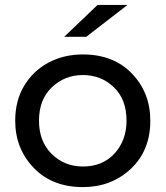

<svg xmlns="http://www.w3.org/2000/svg" viewBox="-20 -757 675 783"><path d="M318 6Q193 6 117.5 -72.5Q42 -151 42 -265Q42 -347 79 -408Q116 -469 178.5 -502Q241 -535 318 -535Q443 -535 518 -457Q593 -379 593 -265Q593 -143 513.5 -68.5Q434 6 318 6ZM318 -78Q399 -78 447.5 -131.5Q496 -185 496 -265Q496 -352 444 -401.5Q392 -451 318 -451Q244 -451 191.5 -401Q139 -351 139 -265Q139 -180 191 -129Q243 -78 318 -78ZM332 -607H242L378 -737H500Z"/></svg>

Font: Argentum Novus
Style: Regular
Weight: 400
Designer: Julieta Ulanovsky
Foundry: Julieta Ulanovsky
Version: Version 7.20;July 27, 2021;FontCreator 13.0.0.2683 64-bit